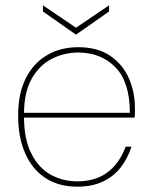

<svg xmlns="http://www.w3.org/2000/svg" viewBox="-20 -688 568 720"><path d="M270 12Q199 12 149.5 -21Q100 -54 74 -114Q48 -174 48 -255Q48 -337 76.5 -394Q105 -451 156 -481Q207 -511 273 -511Q346 -511 393 -479Q440 -447 463 -395Q486 -343 486 -282Q486 -272 486 -265Q486 -258 485 -247H59V-265H467Q467 -380 413 -435.5Q359 -491 273 -491Q221 -491 174.5 -467.5Q128 -444 99 -393Q70 -342 70 -260V-251Q70 -166 97.5 -112Q125 -58 170 -33Q215 -8 270 -8Q339 -8 384 -42.5Q429 -77 451 -138H473Q459 -94 432.5 -60Q406 -26 365.5 -7Q325 12 270 12ZM265 -558 141 -645V-668L265 -584L389 -668V-645Z"/></svg>

Font: DM Sans 20pt Thin
Style: Regular
Weight: 250
Version: Version 4.004;gftools[0.9.30]